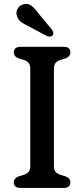

<svg xmlns="http://www.w3.org/2000/svg" viewBox="-20 -932 417 952"><path d="M247.4 -107.8Q247.4 -88.3 256.9 -78.7Q266.3 -69 282.4 -64.2L304.4 -57.8Q329 -48.4 329 -27.6Q329 -14.6 320.9 -7.3Q312.7 0 295.8 0H81.6Q65 0 56.7 -7.3Q48.4 -14.6 48.4 -27.6Q48.4 -48.4 73 -57.8L95 -64.2Q111.3 -69 120.6 -78.7Q130 -88.3 130 -107.8V-592.2Q130 -611.7 120.6 -621.5Q111.3 -631.3 95 -635.8L73 -642.2Q48.4 -651.6 48.4 -672.4Q48.4 -685.4 56.7 -692.7Q65 -700 81.6 -700H295.8Q312.7 -700 320.9 -692.7Q329 -685.4 329 -672.4Q329 -651.6 304.4 -642.2L282.4 -635.8Q266.3 -631.3 256.9 -621.5Q247.4 -611.7 247.4 -592.2ZM173 -862.6 237.2 -785.7Q241.7 -778.3 244 -770.9Q246.2 -763.4 241.3 -757Q236.9 -751.5 228.8 -750.7Q220.7 -749.8 213.4 -752.9L121.3 -802.1Q97.1 -813 82.9 -824.6Q68.7 -836.2 63.5 -853.7Q58.2 -871 66.8 -887.7Q75.3 -904.3 94.7 -910.2Q118.5 -917.1 136.5 -903Q154.5 -888.9 173 -862.6Z"/></svg>

Font: Fraunces SuperSoft
Style: Regular
Weight: 900
Version: Version 1.000;[b76b70a41]